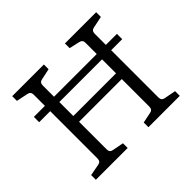

<svg xmlns="http://www.w3.org/2000/svg" viewBox="-133 -745 922 922"><g transform="rotate(-45 328.0 -284.0)"><path d="M46 -424H610V-388H46ZM613 -536 555 -524Q535 -521 535 -500V-67Q535 -46 555 -43L613 -32V0H400V-32L454 -43Q473 -46 473 -67V-254H183V-66Q183 -46 202 -43L259 -32V0H43V-32L102 -43Q121 -46 121 -67V-500Q121 -521 101 -524L43 -536V-568H258V-536L202 -524Q183 -521 183 -501V-293H473V-501Q473 -520 454 -524L401 -536V-568H613Z"/></g></svg>

Font: Yrsa Light
Style: Regular
Weight: 300
Designer: Anna Giedrys (Yrsa+Rasa design), David Brezina (Yrsa art-direction, Rasa art-direction, design)
Foundry: Rosetta Type Foundry
Version: Version 2.004